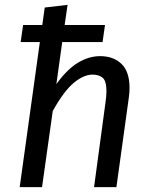

<svg xmlns="http://www.w3.org/2000/svg" viewBox="-20 -770 626 790"><path d="M61 0 144 -597H65L75 -667H154L164 -739L258 -750L246 -667H412L402 -597H236L212 -424Q255 -484 300 -511.5Q345 -539 392 -539Q447 -539 480 -507Q513 -475 513 -408Q513 -389 510 -368L459 0H367L414 -348Q416 -362 417 -373.5Q418 -385 418 -395Q418 -436 403 -449.5Q388 -463 360 -463Q325 -463 284 -429.5Q243 -396 197 -313L153 0Z"/></svg>

Font: Yekcdsyqcyvpieeyorgstswgcgt
Style: Regular
Weight: 400
Italic angle: -8°
Designer: Carrois Corporate & Edenspiekermann
Foundry: Carrois Corporate GbR & Edenspiekermann AG
Version: Version 2.001